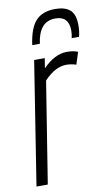

<svg xmlns="http://www.w3.org/2000/svg" viewBox="-85 -777 470 820"><g transform="rotate(-10 150.5 -366.5)"><path d="M135 -534 128 -491Q180 -544 232 -544Q260 -544 280 -536L263 -483Q242 -490 220 -490Q198 -490 174.5 -478.5Q151 -467 124 -439L54 0H5L89 -534ZM215 -733Q257 -733 279 -714Q301 -695 301 -648Q301 -621 295 -598H263Q267 -612 267 -632Q266 -693 209 -693Q172 -693 151.5 -668.5Q131 -644 125 -598H92Q102 -671 131 -702Q160 -733 215 -733Z"/></g></svg>

Font: Georama Condensed Light
Style: Italic
Weight: 300
Width: 3
Italic angle: -9°
Designer: Jean-Baptiste Levee
Foundry: Production Type
Version: Version 1.000